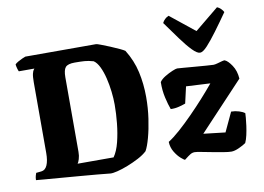

<svg xmlns="http://www.w3.org/2000/svg" viewBox="-82 -920 1444 1051"><g transform="rotate(-10 639.5 -394.5)"><path d="M451 3Q426 0 380 -4Q334 -8 280 -12.5Q226 -17 175 -21Q124 -25 88 -28Q52 -31 43 -32Q43 -44 46 -55.5Q49 -67 51 -71L80 -74Q102 -76 113 -101Q124 -126 124 -169V-561Q124 -594 128 -609.5Q132 -625 136.5 -630Q141 -635 140 -635H54Q51 -640 47.5 -652.5Q44 -665 43 -675Q48 -681 60 -688Q72 -695 84.5 -700.5Q97 -706 103 -708H496Q501 -708 522 -700Q543 -692 570 -681Q597 -670 619 -659.5Q641 -649 648 -644Q686 -583 701 -516Q716 -449 716 -376Q716 -314 707.5 -256Q699 -198 686.5 -152.5Q674 -107 661 -84Q642 -66 611.5 -50Q581 -34 549 -21.5Q517 -9 490.5 -2.5Q464 4 451 3ZM283 -81H483Q504 -111 516 -159Q528 -207 533.5 -261Q539 -315 539 -364Q539 -398 534.5 -437Q530 -476 521 -513Q512 -550 498.5 -578Q485 -606 467 -618Q439 -626 417.5 -627.5Q396 -629 363 -629Q325 -629 312 -614Q299 -599 299 -558V-144Q299 -122 293.5 -104.5Q288 -87 283 -81ZM866 0Q862 0 844.5 -15Q827 -30 811.5 -55.5Q796 -81 795 -112Q824 -130 860.5 -162.5Q897 -195 936 -234.5Q975 -274 1011 -314Q1047 -354 1075 -388L941 -395L920 -303Q907 -298 884 -292Q861 -286 837 -287Q827 -313 817.5 -354.5Q808 -396 809 -442Q819 -457 840.5 -470Q862 -483 882.5 -491.5Q903 -500 910 -500Q917 -500 944 -497.5Q971 -495 1005 -492.5Q1039 -490 1068.5 -487.5Q1098 -485 1109 -485Q1118 -485 1132 -489Q1146 -493 1159 -496.5Q1172 -500 1175 -498Q1192 -491 1212.5 -460.5Q1233 -430 1236 -386L989 -123L1110 -109L1160 -216Q1182 -216 1203 -209.5Q1224 -203 1235 -194Q1235 -188 1233.5 -169Q1232 -150 1228.5 -124.5Q1225 -99 1219.5 -74.5Q1214 -50 1206 -33Q1192 -23 1167 -11.5Q1142 0 1124 0Q1108 0 1078.5 -5Q1049 -10 1017.5 -16Q986 -22 960 -27Q934 -32 925 -32Q912 -32 901 -25.5Q890 -19 866 0ZM1049 -563Q1033 -563 1007 -589.5Q981 -616 948.5 -660.5Q916 -705 878 -758Q883 -769 893 -778.5Q903 -788 914 -792L1050 -683L1183 -792Q1194 -788 1204 -778Q1214 -768 1218 -759Q1181 -706 1148 -661.5Q1115 -617 1090 -590Q1065 -563 1049 -563Z"/></g></svg>

Font: Texturina Black
Style: Regular
Weight: 900
Designer: Guillermo Torres Carreño
Foundry: Omnibus-Type
Version: Version 1.002; ttfautohint (v1.8.3)